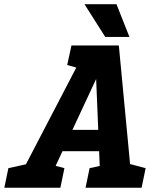

<svg xmlns="http://www.w3.org/2000/svg" viewBox="-74 -880 736 900"><path d="M-9.7 0 337.7 -667H483L546.3 0H397.7L370.7 -654H444L139 0ZM148.7 -171.3 170.3 -271.3H482.3L460.7 -171.3ZM-53.7 0 -34.7 -91.7 71 -115 26.3 0ZM129 0 127.7 -118.3 228 -91.7 209 0ZM327 0 346 -91.7 451.7 -115 407 0ZM509.7 0 508.3 -118.3 608.7 -91.7 589.7 0ZM261 -667H341L335 -548.7L241 -575.3ZM322 -860.3H472L532.7 -707H419.3Z"/></svg>

Font: Epunda Slab Light
Style: Italic
Weight: 300
Italic angle: -12°
Designer: Simon Atzbach
Foundry: typofactur
Version: Version 1.102